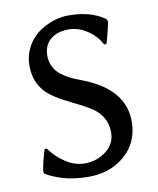

<svg xmlns="http://www.w3.org/2000/svg" viewBox="-79 -727 663 806"><g transform="rotate(-10 253.0 -324.0)"><path d="M229 -41Q278.8 -41 318.8 -71Q358.9 -101.1 358.9 -150.9Q358.9 -186.5 343 -213.4Q327.1 -240.2 301.5 -257.3Q275.9 -274.4 245.1 -289.3Q214.4 -304.2 183.6 -320.6Q152.8 -336.9 127.2 -356.9Q101.6 -377 85.7 -409.4Q69.8 -441.9 69.8 -484.9Q69.8 -527.3 88.4 -562.7Q106.9 -598.1 136.2 -619.9Q165.5 -641.6 199.5 -653.3Q233.4 -665 266.1 -665Q298.3 -665 326.7 -660.2Q355 -655.3 372.1 -648.4Q389.2 -641.6 401.9 -634.8Q414.6 -627.9 419.9 -623L424.8 -618.2L426.8 -607.9Q411.6 -539.6 403.8 -519H394Q375 -556.6 336.9 -581.8Q298.8 -606.9 257.8 -606.9Q208.5 -606.9 179.7 -582Q150.9 -557.1 150.9 -512.2Q150.9 -490.7 159.2 -472.2Q167.5 -453.6 178.7 -441.7Q189.9 -429.7 208.5 -418.5Q227.1 -407.2 240.2 -401.4Q253.4 -395.5 272.9 -388.2Q452.1 -321.3 452.1 -181.2Q452.1 -92.3 389.9 -37.6Q327.6 17.1 233.9 17.1Q201.2 17.1 170.4 12.5Q139.6 7.8 119.1 1Q98.6 -5.9 82.8 -12.7Q66.9 -19.5 59.6 -24.4L51.8 -28.8L49.8 -39.1Q55.7 -78.6 71.8 -129.9H81.1Q110.8 -89.4 149.4 -65.2Q188 -41 229 -41Z"/></g></svg>

Font: Linear Smooth Low Contrast
Style: Regular
Weight: 500
Designer: Philipp H. Poll, Flanker
Foundry: Philipp H. Poll, reworked by Flanker
Version: Version 1.010 | FøM Fix